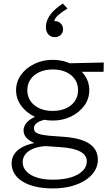

<svg xmlns="http://www.w3.org/2000/svg" viewBox="-20 -830 624 1075"><path d="M276 225Q222 225 179.2 215Q136.5 205 106.5 186.5Q76.5 168 60.8 142Q45 116 45 84Q45 57 59 34.5Q73 12 101.2 -4.2Q129.5 -20.5 172 -29Q142 -42.5 127 -59.8Q112 -77 112 -100Q112 -119 122.8 -135Q133.5 -151 153.8 -164Q174 -177 202.5 -186Q231 -195 266 -199L285 -165Q251.5 -165 225.5 -158.5Q199.5 -152 184.8 -140.2Q170 -128.5 170 -112Q170 -89.5 194.8 -81.2Q219.5 -73 256 -70L338 -64Q400 -59.5 442.2 -44.2Q484.5 -29 506.2 -2Q528 25 528 65Q528 98.5 509.8 127.8Q491.5 157 458 178.8Q424.5 200.5 378.2 212.8Q332 225 276 225ZM275 176Q364.5 176 415.2 147Q466 118 466 73Q466 38.5 429.5 18.8Q393 -1 321 -6L236 -12Q195.5 -9.5 166.5 2.2Q137.5 14 122.2 33.5Q107 53 107 78Q107 107 127.2 129Q147.5 151 185 163.5Q222.5 176 275 176ZM275 -155Q218.5 -155 172 -177.8Q125.5 -200.5 97.8 -239Q70 -277.5 70 -325Q70 -372.5 97.8 -411Q125.5 -449.5 172 -472.2Q218.5 -495 275 -495Q331.5 -495 378 -472.2Q424.5 -449.5 452.2 -411Q480 -372.5 480 -325Q480 -277.5 452.2 -239Q424.5 -200.5 378 -177.8Q331.5 -155 275 -155ZM275 -209Q317.5 -209 349.5 -223.5Q381.5 -238 399.2 -264.2Q417 -290.5 417 -325Q417 -377 378 -409Q339 -441 275 -441Q232.5 -441 200.5 -426.2Q168.5 -411.5 150.8 -385.5Q133 -359.5 133 -325Q133 -273.5 172.2 -241.2Q211.5 -209 275 -209ZM353 -428 333 -475 561 -480 560 -428ZM287 -622Q264.5 -622 250.8 -637.2Q237 -652.5 237 -678Q237 -702 248 -725Q259 -748 280.2 -769.2Q301.5 -790.5 332 -810L358 -782Q332 -767 309.5 -748.2Q287 -729.5 284 -712Q298 -712.5 309 -706.8Q320 -701 326.5 -690.2Q333 -679.5 333 -665Q333 -647 319.8 -634.5Q306.5 -622 287 -622Z"/></svg>

Font: Geologica Cursive Thin
Style: Regular
Weight: 250
Designer: Sindre Bremnes, Frode Helland
Foundry: Monokrom Skriftforlag AS
Version: Version 1.010;gftools[0.9.28]